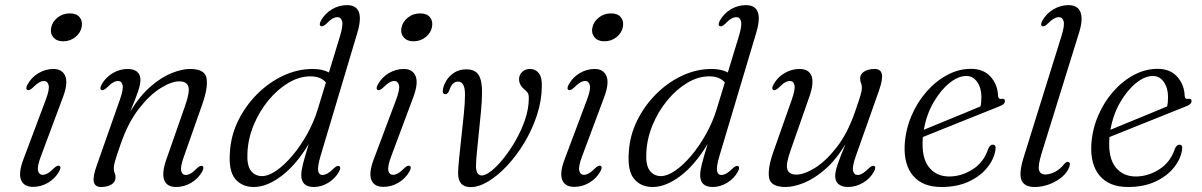

<svg xmlns="http://www.w3.org/2000/svg" viewBox="-20 -738 4801 767"><path d="M232 -573Q207 -573 193.5 -588.5Q180 -604 184 -625.5Q188 -650 209.2 -667.2Q230.5 -684.5 259 -684.5Q285.5 -684.5 298 -669.2Q310.5 -654 306.5 -631.5Q302.5 -607.5 281.5 -590.2Q260.5 -573 232 -573ZM143.5 -114Q128 -73 132 -56.2Q136 -39.5 151 -39.5Q159.5 -39.5 170.2 -45.5Q181 -51.5 196 -66.5Q209 -79 217 -75.5Q226 -71 216.5 -53.5Q200.5 -25 172.2 -8.2Q144 8.5 112 8.5Q75 8.5 64 -19.5Q53 -47.5 73.5 -101.5L163 -340Q178.5 -381 174.2 -397.8Q170 -414.5 155.5 -414.5Q146.5 -414.5 136 -408.5Q125.5 -402.5 110.5 -387.5Q97 -375 89.5 -378.5Q80.5 -383 90 -400.5Q105.5 -429 133.8 -445.8Q162 -462.5 193.5 -462.5Q228.5 -462.5 240.5 -434.5Q252.5 -406.5 232 -351Z M385.5 -378.5Q376.5 -383 386 -400.5Q402 -429 430.2 -445.8Q458.5 -462.5 490.5 -462.5Q513.5 -462.5 527.2 -451.8Q541 -441 541 -419Q541 -401 531.8 -373.5Q522.5 -346 500 -292Q538.5 -355 581.8 -392.5Q625 -430 666.2 -446.2Q707.5 -462.5 739 -462.5Q799 -462.5 805.2 -425.2Q811.5 -388 788 -321L715 -113.5Q700 -72.5 703.8 -55.8Q707.5 -39 722 -39Q731 -39 741.8 -45Q752.5 -51 767 -66Q780.5 -78.5 788 -75Q797 -71 788 -53Q772 -24.5 743.8 -7.8Q715.5 9 683.5 9Q646.5 9 636 -18.8Q625.5 -46.5 644.5 -101L719.5 -315.5Q739 -371 732.5 -392Q726 -413 696.5 -413Q665 -413 621.5 -386Q578 -359 535 -303.8Q492 -248.5 462.5 -164Q445 -114 439.8 -95.2Q434.5 -76.5 434.5 -67Q434.5 -54.5 438 -47.2Q441.5 -40 441.5 -29Q441.5 -11.5 425.5 -1.2Q409.5 9 383.5 9Q359.5 9 354.8 -11.2Q350 -31.5 367 -78.5L459 -340Q473.5 -381 469.8 -397.8Q466 -414.5 451.5 -414.5Q442.5 -414.5 432 -408.5Q421.5 -402.5 406.5 -387.5Q393 -375 385.5 -378.5Z M1407.5 -607 1260.5 -115Q1248 -72 1251 -55.5Q1254 -39 1268.5 -39Q1277.5 -39 1288.2 -45Q1299 -51 1313.5 -65.5Q1327 -78 1334.5 -74.5Q1343.5 -70.5 1334.5 -52.5Q1318.5 -24 1290.8 -7.5Q1263 9 1234 9Q1183.5 9 1183.5 -38.5Q1183.5 -55.5 1190.2 -82.5Q1197 -109.5 1213.5 -163Q1162.5 -78.5 1104.2 -34.8Q1046 9 994 9Q946.5 9 919.5 -23.5Q892.5 -56 898.5 -131Q902.5 -197.5 932 -257Q961.5 -316.5 1008.2 -363Q1055 -409.5 1112.2 -436Q1169.5 -462.5 1229 -462.5Q1268.5 -462.5 1294 -448.5L1338.5 -594.5Q1351 -636 1346.8 -652.8Q1342.5 -669.5 1328 -669.5Q1319 -669.5 1308.2 -663.5Q1297.5 -657.5 1283 -642.5Q1269.5 -630 1262 -633.5Q1253 -638 1262 -655.5Q1278 -684 1306 -700.8Q1334 -717.5 1366 -717.5Q1440.5 -717.5 1407.5 -607ZM968.5 -128Q965.5 -78 982.2 -56.2Q999 -34.5 1027 -34.5Q1052 -34.5 1083.8 -56.2Q1115.5 -78 1147.5 -115.8Q1179.5 -153.5 1206.8 -202Q1234 -250.5 1250 -303.5L1282 -408.5Q1261.5 -433 1220 -433Q1175.5 -433 1132 -407Q1088.5 -381 1052.2 -337Q1016 -293 993.5 -238.8Q971 -184.5 968.5 -128Z M1631.5 -573Q1606.5 -573 1593 -588.5Q1579.5 -604 1583.5 -625.5Q1587.5 -650 1608.8 -667.2Q1630 -684.5 1658.5 -684.5Q1685 -684.5 1697.5 -669.2Q1710 -654 1706 -631.5Q1702 -607.5 1681 -590.2Q1660 -573 1631.5 -573ZM1543 -114Q1527.5 -73 1531.5 -56.2Q1535.5 -39.5 1550.5 -39.5Q1559 -39.5 1569.8 -45.5Q1580.5 -51.5 1595.5 -66.5Q1608.5 -79 1616.5 -75.5Q1625.5 -71 1616 -53.5Q1600 -25 1571.8 -8.2Q1543.5 8.5 1511.5 8.5Q1474.5 8.5 1463.5 -19.5Q1452.5 -47.5 1473 -101.5L1562.5 -340Q1578 -381 1573.8 -397.8Q1569.5 -414.5 1555 -414.5Q1546 -414.5 1535.5 -408.5Q1525 -402.5 1510 -387.5Q1496.5 -375 1489 -378.5Q1480 -383 1489.5 -400.5Q1505 -429 1533.2 -445.8Q1561.5 -462.5 1593 -462.5Q1628 -462.5 1640 -434.5Q1652 -406.5 1631.5 -351Z M1810 -46Q1810 -65 1814 -104.5Q1818 -144 1823.2 -191.5Q1828.5 -239 1833 -283.5Q1837.5 -328 1837.5 -357.5Q1838.5 -412 1809.5 -412Q1787 -412 1776 -380Q1769 -361.5 1759.5 -361.5Q1747 -362 1749 -378Q1751 -395.5 1762.5 -415Q1774 -434.5 1794.5 -447.8Q1815 -461 1843 -461Q1879 -461 1893 -436.8Q1907 -412.5 1905.5 -363.5Q1905.5 -338.5 1901.8 -297Q1898 -255.5 1893.2 -210.8Q1888.5 -166 1885 -129Q1881.5 -92 1881.5 -76Q1881.5 -37 1904.5 -37Q1920 -37 1943.5 -55.8Q1967 -74.5 1992.5 -106.5Q2018 -138.5 2040.8 -178.5Q2063.5 -218.5 2077.8 -261Q2092 -303.5 2092.5 -343Q2093 -357 2089.5 -364.5Q2086 -372 2073.5 -382Q2053 -399.5 2053.5 -423.5Q2054.5 -440 2066.5 -451.2Q2078.5 -462.5 2097.5 -462.5Q2119 -462.5 2132.2 -446Q2145.5 -429.5 2144.5 -394.5Q2144 -336 2125 -278Q2106 -220 2074.8 -168.2Q2043.5 -116.5 2006.2 -76.5Q1969 -36.5 1930.8 -13.5Q1892.5 9.5 1860 9.5Q1810 9.5 1810 -46Z M2394 -573Q2369 -573 2355.5 -588.5Q2342 -604 2346 -625.5Q2350 -650 2371.2 -667.2Q2392.5 -684.5 2421 -684.5Q2447.5 -684.5 2460 -669.2Q2472.5 -654 2468.5 -631.5Q2464.5 -607.5 2443.5 -590.2Q2422.5 -573 2394 -573ZM2305.5 -114Q2290 -73 2294 -56.2Q2298 -39.5 2313 -39.5Q2321.5 -39.5 2332.2 -45.5Q2343 -51.5 2358 -66.5Q2371 -79 2379 -75.5Q2388 -71 2378.5 -53.5Q2362.5 -25 2334.2 -8.2Q2306 8.5 2274 8.5Q2237 8.5 2226 -19.5Q2215 -47.5 2235.5 -101.5L2325 -340Q2340.5 -381 2336.2 -397.8Q2332 -414.5 2317.5 -414.5Q2308.5 -414.5 2298 -408.5Q2287.5 -402.5 2272.5 -387.5Q2259 -375 2251.5 -378.5Q2242.5 -383 2252 -400.5Q2267.5 -429 2295.8 -445.8Q2324 -462.5 2355.5 -462.5Q2390.5 -462.5 2402.5 -434.5Q2414.5 -406.5 2394 -351Z M3001 -607 2854 -115Q2841.5 -72 2844.5 -55.5Q2847.5 -39 2862 -39Q2871 -39 2881.8 -45Q2892.5 -51 2907 -65.5Q2920.5 -78 2928 -74.5Q2937 -70.5 2928 -52.5Q2912 -24 2884.2 -7.5Q2856.5 9 2827.5 9Q2777 9 2777 -38.5Q2777 -55.5 2783.8 -82.5Q2790.5 -109.5 2807 -163Q2756 -78.5 2697.8 -34.8Q2639.5 9 2587.5 9Q2540 9 2513 -23.5Q2486 -56 2492 -131Q2496 -197.5 2525.5 -257Q2555 -316.5 2601.8 -363Q2648.5 -409.5 2705.8 -436Q2763 -462.5 2822.5 -462.5Q2862 -462.5 2887.5 -448.5L2932 -594.5Q2944.5 -636 2940.2 -652.8Q2936 -669.5 2921.5 -669.5Q2912.5 -669.5 2901.8 -663.5Q2891 -657.5 2876.5 -642.5Q2863 -630 2855.5 -633.5Q2846.5 -638 2855.5 -655.5Q2871.5 -684 2899.5 -700.8Q2927.5 -717.5 2959.5 -717.5Q3034 -717.5 3001 -607ZM2562 -128Q2559 -78 2575.8 -56.2Q2592.5 -34.5 2620.5 -34.5Q2645.5 -34.5 2677.2 -56.2Q2709 -78 2741 -115.8Q2773 -153.5 2800.2 -202Q2827.5 -250.5 2843.5 -303.5L2875.5 -408.5Q2855 -433 2813.5 -433Q2769 -433 2725.5 -407Q2682 -381 2645.8 -337Q2609.5 -293 2587 -238.8Q2564.5 -184.5 2562 -128Z M3472 -75Q3481 -71 3471.5 -53Q3456 -24.5 3427.5 -7.8Q3399 9 3367 9Q3344 9 3330.2 -2Q3316.5 -13 3316.5 -34.5Q3316.5 -53 3325.8 -80.2Q3335 -107.5 3357.5 -162Q3319 -98.5 3275.8 -61.2Q3232.5 -24 3191.5 -7.5Q3150.5 9 3118.5 9Q3058.5 9 3052.2 -28.2Q3046 -65.5 3070 -133L3143 -340Q3157.5 -381 3153.8 -397.8Q3150 -414.5 3135.5 -414.5Q3126.5 -414.5 3116 -408.5Q3105.5 -402.5 3090.5 -387.5Q3077 -375 3069.5 -378.5Q3060.5 -383 3070 -400.5Q3085.5 -429 3113.8 -445.8Q3142 -462.5 3174 -462.5Q3211 -462.5 3221.8 -434.8Q3232.5 -407 3213.5 -352.5L3138.5 -138Q3118.5 -82.5 3125.2 -61.5Q3132 -40.5 3161.5 -40.5Q3192.5 -40.5 3236 -67.5Q3279.5 -94.5 3322.5 -149.8Q3365.5 -205 3395 -289.5Q3412.5 -339.5 3417.8 -358.2Q3423 -377 3423 -386.5Q3423 -399 3419.5 -406.2Q3416 -413.5 3416 -425Q3416 -442 3432.2 -452.2Q3448.5 -462.5 3474.5 -462.5Q3498 -462.5 3502.8 -442.2Q3507.5 -422 3491 -375L3398.5 -113.5Q3384 -72.5 3387.8 -55.8Q3391.5 -39 3406 -39Q3415 -39 3425.5 -45Q3436 -51 3451 -66Q3464.5 -78.5 3472 -75Z M3956.5 -139Q3951 -102 3923.5 -68Q3896 -34 3849.8 -12.5Q3803.5 9 3740.5 9Q3666 9 3628 -35.5Q3590 -80 3594 -159Q3597.5 -219 3620.5 -273.8Q3643.5 -328.5 3680.5 -371Q3717.5 -413.5 3763.5 -438.2Q3809.5 -463 3858.5 -463Q3909.5 -463 3937.5 -431.2Q3965.5 -399.5 3967 -355.5Q3968 -341 3980.5 -343Q3994.5 -345.5 3994.5 -334Q3994.5 -327.5 3988.8 -322.2Q3983 -317 3966 -310.5Q3943.5 -301.5 3904 -285.8Q3864.5 -270 3819.2 -251.8Q3774 -233.5 3733 -217.2Q3692 -201 3666.5 -190.5Q3666.5 -186 3666 -181.5Q3661.5 -107 3691 -70Q3720.5 -33 3772 -33Q3821 -33 3866 -61.8Q3911 -90.5 3928.5 -145.5Q3936.5 -160.5 3946 -160Q3960.5 -160 3956.5 -139ZM3840.5 -434.5Q3807.5 -434.5 3772.2 -405.8Q3737 -377 3709 -328.5Q3681 -280 3670.5 -219.5Q3698.5 -231 3739.5 -248Q3780.5 -265 3823 -282.2Q3865.5 -299.5 3897 -313Q3900.5 -327 3900.5 -350.5Q3900.5 -386.5 3883.8 -410.5Q3867 -434.5 3840.5 -434.5Z M4290.5 -607 4141.5 -127Q4125.5 -75.5 4130.8 -58.2Q4136 -41 4156 -41Q4174.5 -41 4195 -51.8Q4215.5 -62.5 4231.5 -83Q4239.5 -92.5 4246.5 -91Q4258.5 -89 4251.5 -71Q4244.5 -50 4223.2 -31.8Q4202 -13.5 4172.8 -2.2Q4143.5 9 4113 9Q4071.5 9 4060.5 -18.8Q4049.5 -46.5 4069.5 -110L4220.5 -594.5Q4233.5 -636 4229 -652.8Q4224.5 -669.5 4209.5 -669.5Q4201 -669.5 4190.2 -663.5Q4179.5 -657.5 4164.5 -642.5Q4151.5 -630 4143.5 -633.5Q4134.5 -638 4144 -655.5Q4160 -684 4188.2 -700.8Q4216.5 -717.5 4248.5 -717.5Q4285 -717.5 4296.2 -689.5Q4307.5 -661.5 4290.5 -607Z M4702 -139Q4696.5 -102 4669 -68Q4641.5 -34 4595.2 -12.5Q4549 9 4486 9Q4411.5 9 4373.5 -35.5Q4335.5 -80 4339.5 -159Q4343 -219 4366 -273.8Q4389 -328.5 4426 -371Q4463 -413.5 4509 -438.2Q4555 -463 4604 -463Q4655 -463 4683 -431.2Q4711 -399.5 4712.5 -355.5Q4713.5 -341 4726 -343Q4740 -345.5 4740 -334Q4740 -327.5 4734.2 -322.2Q4728.5 -317 4711.5 -310.5Q4689 -301.5 4649.5 -285.8Q4610 -270 4564.8 -251.8Q4519.5 -233.5 4478.5 -217.2Q4437.5 -201 4412 -190.5Q4412 -186 4411.5 -181.5Q4407 -107 4436.5 -70Q4466 -33 4517.5 -33Q4566.5 -33 4611.5 -61.8Q4656.5 -90.5 4674 -145.5Q4682 -160.5 4691.5 -160Q4706 -160 4702 -139ZM4586 -434.5Q4553 -434.5 4517.8 -405.8Q4482.5 -377 4454.5 -328.5Q4426.5 -280 4416 -219.5Q4444 -231 4485 -248Q4526 -265 4568.5 -282.2Q4611 -299.5 4642.5 -313Q4646 -327 4646 -350.5Q4646 -386.5 4629.2 -410.5Q4612.5 -434.5 4586 -434.5Z"/></svg>

Font: Fraunces 9pt Light
Style: Italic
Weight: 300
Italic angle: -16°
Version: Version 1.000;[0bf87f6ff]